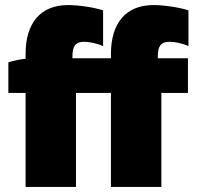

<svg xmlns="http://www.w3.org/2000/svg" viewBox="-20 -738 778 758"><path d="M81 0H280V-371H418V0H617V-371H722V-508H603V-515C603 -557 616 -573 649 -573C668 -573 698 -568 724 -556V-697C689 -709 626 -718 586 -718C476 -718 418 -646 418 -525V-508H266V-515C266 -557 279 -573 312 -573C331 -573 361 -568 387 -556V-697C352 -709 289 -718 249 -718C139 -718 81 -646 81 -525V-506C60 -504 32 -498 13 -492V-371H81Z"/></svg>

Font: Fixel Text Black
Style: Regular
Weight: 900
Width: 4
Designer: AlfaBravo + MacPaw
Foundry: Kyrylo Tkachov, Marchela Mozhyna, Serhii Makarenko, Maria Weinstein, Zakhar Kryvoshyya
Version: Version 1.211